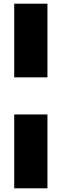

<svg xmlns="http://www.w3.org/2000/svg" viewBox="-20 -810 335 1040"><path d="M237 -391H57V-790H237ZM57 -190H237V210H57Z"/></svg>

Font: Georama Extended ExtraBold
Style: Regular
Weight: 800
Width: 7
Designer: Jean-Baptiste Levee
Foundry: Production Type
Version: Version 1.000